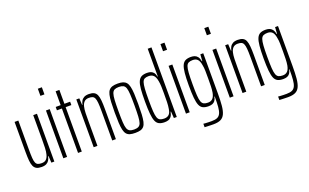

<svg xmlns="http://www.w3.org/2000/svg" viewBox="-98 -1237 3102 1926"><g transform="rotate(-20 1452.5 -274.0)"><path d="M146 8Q112 8 92 -2.5Q72 -13 61.5 -35.5Q51 -58 47.5 -96Q44 -134 44 -188V-510H84V-196Q84 -142 86.5 -108.5Q89 -75 97 -57.5Q105 -40 120 -34Q135 -28 159 -28Q191 -28 207.5 -44.5Q224 -61 232 -90.5Q240 -120 241.5 -160.5Q243 -201 243 -247V-510H283V0H251L247 -71H242Q238 -50 228 -32Q218 -14 198.5 -3Q179 8 146 8Z M377 -667V-743H420V-667ZM379 0V-510H419V0Z M536 0V-474H483V-510H536V-658H576V-510H637V-474H576V0Z M703 0V-510H735L739 -439H743Q747 -460 757 -478Q767 -496 786.5 -507Q806 -518 839 -518Q872 -518 892.5 -507.5Q913 -497 923 -474Q933 -451 936.5 -413.5Q940 -376 940 -322V0H901V-314Q901 -369 898 -402Q895 -435 887 -452.5Q879 -470 864 -476Q849 -482 826 -482Q795 -482 777.5 -465.5Q760 -449 752.5 -419.5Q745 -390 744 -349.5Q743 -309 743 -263V0Z M1146 8Q1112 8 1089.5 1.5Q1067 -5 1053 -21.5Q1039 -38 1032 -68Q1025 -98 1022.5 -143.5Q1020 -189 1020 -254Q1020 -319 1022.5 -365Q1025 -411 1032 -441Q1039 -471 1053 -487.5Q1067 -504 1089.5 -511Q1112 -518 1146 -518Q1180 -518 1202 -511Q1224 -504 1238 -487.5Q1252 -471 1259 -441Q1266 -411 1268.5 -365Q1271 -319 1271 -254Q1271 -189 1268.5 -143.5Q1266 -98 1259 -68Q1252 -38 1238 -21.5Q1224 -5 1202 1.5Q1180 8 1146 8ZM1146 -28Q1175 -28 1192.5 -37Q1210 -46 1218 -69Q1226 -92 1228.5 -137Q1231 -182 1231 -254Q1231 -326 1228.5 -371.5Q1226 -417 1218 -440.5Q1210 -464 1192.5 -473Q1175 -482 1146 -482Q1117 -482 1099.5 -473.5Q1082 -465 1073.5 -441Q1065 -417 1062.5 -371.5Q1060 -326 1060 -254Q1060 -182 1062.5 -137Q1065 -92 1073.5 -69Q1082 -46 1099.5 -37Q1117 -28 1146 -28Z M1459 8Q1423 8 1400 -3.5Q1377 -15 1365 -43.5Q1353 -72 1348 -123.5Q1343 -175 1343 -255Q1343 -335 1347.5 -386.5Q1352 -438 1365 -466.5Q1378 -495 1400.5 -506.5Q1423 -518 1459 -518Q1484 -518 1501.5 -511Q1519 -504 1530.5 -488.5Q1542 -473 1546 -447H1550V-743H1590V0H1559L1554 -71H1550Q1543 -37 1529.5 -20Q1516 -3 1497.5 2.5Q1479 8 1459 8ZM1467 -28Q1499 -28 1517.5 -45Q1536 -62 1542 -101Q1548 -135 1549 -174Q1550 -213 1550 -269Q1550 -305 1549 -338.5Q1548 -372 1543 -398Q1535 -444 1516 -463Q1497 -482 1463 -482Q1437 -482 1421 -474Q1405 -466 1397 -443Q1389 -420 1386 -375Q1383 -330 1383 -255Q1383 -180 1386 -135Q1389 -90 1397.5 -67Q1406 -44 1423 -36Q1440 -28 1467 -28Z M1686 -667V-743H1729V-667ZM1688 0V-510H1728V0Z M1911 195Q1898 195 1883 194.5Q1868 194 1851.5 193.5Q1835 193 1817 192V155Q1825 156 1839.5 157Q1854 158 1871.5 158.5Q1889 159 1906 159Q1944 159 1966 149Q1988 139 1999.5 114.5Q2011 90 2014.5 47.5Q2018 5 2018 -60V-63H2014Q2010 -38 1998.5 -22Q1987 -6 1969.5 1Q1952 8 1927 8Q1891 8 1868 -3.5Q1845 -15 1833 -43.5Q1821 -72 1816 -123.5Q1811 -175 1811 -255Q1811 -335 1816 -386.5Q1821 -438 1833.5 -466.5Q1846 -495 1868.5 -506.5Q1891 -518 1927 -518Q1947 -518 1965 -512.5Q1983 -507 1997 -490.5Q2011 -474 2018 -439H2022L2027 -510H2058V-83Q2058 -4 2053 49Q2048 102 2033 134.5Q2018 167 1989 181Q1960 195 1911 195ZM1935 -28Q1966 -28 1984.5 -46.5Q2003 -65 2011 -107Q2016 -137 2017 -173Q2018 -209 2018 -253Q2018 -300 2017.5 -336Q2017 -372 2011 -399Q2004 -445 1985.5 -463.5Q1967 -482 1935 -482Q1908 -482 1891 -474Q1874 -466 1865.5 -443Q1857 -420 1854 -375Q1851 -330 1851 -255Q1851 -180 1854 -135Q1857 -90 1865.5 -67Q1874 -44 1891 -36Q1908 -28 1935 -28Z M2154 -667V-743H2197V-667ZM2156 0V-510H2196V0Z M2292 0V-510H2324L2328 -439H2332Q2336 -460 2346 -478Q2356 -496 2375.5 -507Q2395 -518 2428 -518Q2461 -518 2481.5 -507.5Q2502 -497 2512 -474Q2522 -451 2525.5 -413.5Q2529 -376 2529 -322V0H2490V-314Q2490 -369 2487 -402Q2484 -435 2476 -452.5Q2468 -470 2453 -476Q2438 -482 2415 -482Q2384 -482 2366.5 -465.5Q2349 -449 2341.5 -419.5Q2334 -390 2333 -349.5Q2332 -309 2332 -263V0Z M2709 195Q2696 195 2681 194.5Q2666 194 2649.5 193.5Q2633 193 2615 192V155Q2623 156 2637.5 157Q2652 158 2669.5 158.5Q2687 159 2704 159Q2742 159 2764 149Q2786 139 2797.5 114.5Q2809 90 2812.5 47.5Q2816 5 2816 -60V-63H2812Q2808 -38 2796.5 -22Q2785 -6 2767.5 1Q2750 8 2725 8Q2689 8 2666 -3.5Q2643 -15 2631 -43.5Q2619 -72 2614 -123.5Q2609 -175 2609 -255Q2609 -335 2614 -386.5Q2619 -438 2631.5 -466.5Q2644 -495 2666.5 -506.5Q2689 -518 2725 -518Q2745 -518 2763 -512.5Q2781 -507 2795 -490.5Q2809 -474 2816 -439H2820L2825 -510H2856V-83Q2856 -4 2851 49Q2846 102 2831 134.5Q2816 167 2787 181Q2758 195 2709 195ZM2733 -28Q2764 -28 2782.5 -46.5Q2801 -65 2809 -107Q2814 -137 2815 -173Q2816 -209 2816 -253Q2816 -300 2815.5 -336Q2815 -372 2809 -399Q2802 -445 2783.5 -463.5Q2765 -482 2733 -482Q2706 -482 2689 -474Q2672 -466 2663.5 -443Q2655 -420 2652 -375Q2649 -330 2649 -255Q2649 -180 2652 -135Q2655 -90 2663.5 -67Q2672 -44 2689 -36Q2706 -28 2733 -28Z"/></g></svg>

Font: Saira UltraCondensed ExtraLight
Style: Regular
Weight: 250
Width: 1
Designer: Hector Gatti with collaboration of the Omnibus-Type team
Foundry: Omnibus-Type
Version: Version 1.101